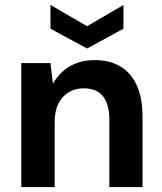

<svg xmlns="http://www.w3.org/2000/svg" viewBox="-20 -756 655 776"><path d="M66 0V-501H184L194 -418Q218 -461 260.5 -487Q303 -513 363 -513Q425 -513 468 -486.5Q511 -460 533.5 -409.5Q556 -359 556 -286V0H422V-273Q422 -334 396.5 -366.5Q371 -399 318 -399Q284 -399 257.5 -383Q231 -367 216 -337Q201 -307 201 -264V0ZM332 -560 184 -640V-736L332 -650L479 -736V-640Z"/></svg>

Font: DM Sans 18pt
Style: Bold
Weight: 700
Designer: Colophon Foundry, Jonny Pinhorn
Foundry: Colophon Foundry
Version: Version 4.004;gftools[0.9.30]